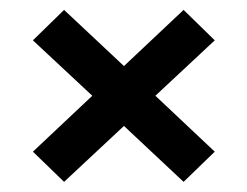

<svg xmlns="http://www.w3.org/2000/svg" viewBox="-20 -564 500 388"><path d="M109.5 -196.5 46.5 -257.5 166.5 -370.5 46.5 -482.5 109.5 -544 230.5 -430.5 351 -544 414 -482.5 294 -370.5 414 -257.5 351 -196.5 230.5 -309.5Z"/></svg>

Font: Big Shoulders Stencil Text
Style: Bold
Weight: 700
Designer: Patric King
Foundry: XO Type Co
Version: Version 1.000